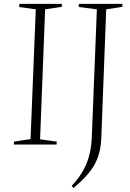

<svg xmlns="http://www.w3.org/2000/svg" viewBox="-20 -743 666 987"><path d="M164 -695 78 -707 80 -723H298V-708L212 -695L186 -27L272 -15L271 0H51L52 -15L137 -28ZM478 -695 384 -707 386 -723H609V-708L526 -695L501 -40Q500 -1 492.5 32.5Q485 66 469.5 96.5Q454 127 426.5 158Q399 189 357 224L349 212Q376 183 395 154Q414 125 426 94.5Q438 64 444.5 30.5Q451 -3 452 -40Z"/></svg>

Font: Literata 60pt ExtraLight
Style: Italic
Weight: 250
Italic angle: -2°
Designer: Latin by Veronika Burian and Jose Scaglione. Greek by Irene Vlachou. Cyrillic by Vera Evstafieva
Foundry: TypeTogether
Version: Version 3.103;gftools[0.9.29]